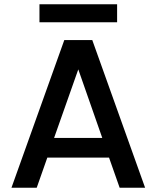

<svg xmlns="http://www.w3.org/2000/svg" viewBox="-20 -885 737 905"><path d="M415 -696 664 0H544L494 -142H203L153 0H34L283 -696ZM235 -235H462L349 -558ZM166 -865H532V-780H166Z"/></svg>

Font: Poppins Medium
Style: Regular
Weight: 500
Designer: Ninad Kale (Devanagari), Jonny Pinhorn (Latin)
Version: Version 5.002